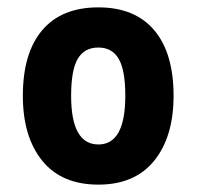

<svg xmlns="http://www.w3.org/2000/svg" viewBox="-20 -488 534 521"><path d="M247 13Q147 13 94.5 -52Q42 -117 42 -228Q42 -344 94.5 -406Q147 -468 247 -468Q346 -468 398.5 -406Q451 -344 451 -228Q451 -117 398.5 -52Q346 13 247 13ZM247 -96Q320 -96 320 -228Q320 -298 302 -328.5Q284 -359 247 -359Q209 -359 191 -328.5Q173 -298 173 -228Q173 -96 247 -96Z"/></svg>

Font: Noto Sans Thai Cond
Style: Bold
Weight: 700
Width: 3
Designer: Monotype Design Team
Foundry: Monotype Imaging Inc.
Version: Version 2.002; ttfautohint (v1.8.4.7-5d5b)